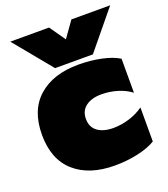

<svg xmlns="http://www.w3.org/2000/svg" viewBox="-133 -802 797 912"><g transform="rotate(-20 265.0 -346.5)"><path d="M25 -708H221L277 -628L334 -708H530L373 -517H182ZM15 -240Q15 -364 89 -429.5Q163 -495 292 -495Q351 -495 406 -483.5Q461 -472 494 -451V-279Q466 -301 426.5 -313Q387 -325 346 -325Q296 -325 266.5 -303Q237 -281 237 -240Q237 -198 266.5 -176.5Q296 -155 346 -155Q386 -155 426.5 -167.5Q467 -180 499 -203V-31Q465 -10 409.5 2.5Q354 15 292 15Q163 15 89 -50.5Q15 -116 15 -240Z"/></g></svg>

Font: Readiness Black
Style: Regular
Weight: 900
Designer: Katatrad Team
Foundry: CadsonDemak
Version: Version 1.00;April 23, 2019;FontCreator 11.5.0.2425 64-bit; 